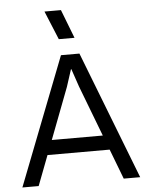

<svg xmlns="http://www.w3.org/2000/svg" viewBox="-59 -939 759 987"><g transform="rotate(-5 320.0 -445.5)"><path d="M16.1 0 272.9 -660.2H368.2L624 0H539.1L480 -154.8H159.2L100.1 0ZM188 -230H451.2L351.1 -492.2L319.8 -584H317.9L289.1 -495.1ZM208 -891.1H293L350.1 -743.2H269Z"/></g></svg>

Font: Human Sans
Style: Regular
Weight: 400
Designer: Tim Radville
Foundry: Continuum
Version: Version 1.000;FEAKit 1.0